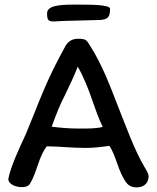

<svg xmlns="http://www.w3.org/2000/svg" viewBox="-20 -807 680 832"><path d="M284 -717 396 -720C443 -720 457 -727 457 -769C457 -788 364 -787 304 -787C237 -787 184 -783 184 -749C184 -719 190 -714 214 -714C222 -714 254 -717 284 -717ZM528 -15C538 -2 552 5 572 5C600 5 624 -10 624 -44C624 -52 616 -67 608 -80C562 -157 526 -260 493 -342C457 -435 423 -526 372 -606C355 -634 354 -639 316 -639C292 -639 273 -625 265 -610C176 -450 153 -372 92 -226C60 -157 28 -89 16 -32C16 -8 49 4 75 4C92 4 104 -1 110 -11C140 -60 148 -130 183 -173C247 -172 290 -166 351 -166C382 -166 412 -169 454 -175C485 -129 491 -64 528 -15ZM425 -257C393 -249 359 -250 319 -250C280 -250 244 -253 204 -258C224 -313 240 -354 261 -394C280 -433 300 -475 317 -518C342 -475 362 -424 379 -375C392 -338 407 -294 425 -257Z"/></svg>

Font: Itim
Style: Regular
Weight: 400
Designer: CadsonDemak Team
Foundry: Pablo Impallari
Version: Version 1.002;PS 001.002;hotconv 1.0.88;makeotf.lib2.5.64775